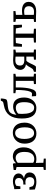

<svg xmlns="http://www.w3.org/2000/svg" viewBox="1771 -2677 1148 4730"><g transform="rotate(-90 2345.0 -312.0)"><path d="M231.8 10.2Q189.3 10.2 153.8 3.5Q118.2 -3.3 90.2 -12.4Q62.2 -21.4 42.3 -27.5L35.4 -161H97.8L119.7 -86.5Q133.2 -66.3 162.8 -53.9Q192.5 -41.4 233.3 -41.4Q273.3 -41.4 298.1 -55.5Q322.9 -69.7 334.3 -94.7Q345.7 -119.8 345.7 -152.1Q345.7 -200.8 315.7 -230.6Q285.7 -260.4 218 -260.4Q212.4 -260.4 200.7 -259.2Q189 -258.1 178.3 -256.4Q167.6 -254.7 163.9 -253.6V-311.2L209.5 -312.4Q242.6 -313.3 268.6 -326.1Q294.6 -338.9 309.8 -362.8Q325 -386.7 325 -420.6Q325 -452.9 312.7 -473.9Q300.3 -495 278.8 -505.3Q257.2 -515.7 229.2 -515.7Q196.8 -515.7 171 -505.6Q145.3 -495.5 131.7 -484.8L119.1 -384.1H54.4L49.7 -534.2Q74 -534.5 94.7 -539.7Q115.4 -544.9 136.7 -551.4Q158 -557.9 183.7 -562.9Q209.3 -567.9 243.6 -567.9Q304.6 -567.9 347.8 -550.4Q391.1 -533 414.1 -501.9Q437.1 -470.7 437.1 -429.5Q437.1 -390.8 416.6 -360.8Q396.1 -330.8 360.1 -311.9Q324 -292.9 277.2 -286.4V-296.4Q332.9 -296.1 374.5 -280.5Q416 -264.9 438.9 -233.9Q461.8 -202.8 461.8 -155.6Q461.8 -107.6 437.1 -70.1Q412.4 -32.6 361.4 -11.2Q310.5 10.2 231.8 10.2Z M523.2 242V192.8L595.3 181.9V-478.1L522.5 -495.3V-549.8L665.2 -567.6H667.2L687.8 -550.1V-491.2Q704.1 -509.2 729.4 -527.4Q754.6 -545.6 787.9 -557.8Q821.2 -570 861.3 -570Q917.9 -570 967.9 -542.1Q1017.9 -514.1 1048.8 -454.1Q1079.7 -394 1079.7 -297.4Q1079.7 -234.1 1060.1 -178.3Q1040.4 -122.5 1003.2 -79.8Q966 -37.1 912.9 -13Q859.8 11 792.8 11Q768.7 11 741.3 7Q713.8 3.1 696.3 -3.3L698.6 80.6V181.9L802.4 192.8V242ZM796.5 -41.5Q844.3 -41.5 883.1 -66.5Q922 -91.4 944.9 -144.5Q967.9 -197.6 967.9 -282.6Q967.9 -340.2 956.5 -381.5Q945.1 -422.8 924.7 -449.1Q904.3 -475.4 877.7 -487.8Q851.1 -500.1 820.8 -500.1Q793 -500.1 769.1 -492Q745.2 -483.9 727 -471.9Q708.8 -459.9 698.6 -448.4V-71.7Q706 -60.9 733.4 -51.2Q760.8 -41.5 796.5 -41.5Z M1171.4 -279.3Q1171.4 -349.6 1193.4 -403.7Q1215.5 -457.8 1253.2 -494.8Q1290.9 -531.9 1338.1 -550.9Q1385.3 -570 1435.8 -570Q1523.4 -570 1579.4 -531.6Q1635.3 -493.2 1662.2 -427.5Q1689.1 -361.8 1689.1 -279.7Q1689.1 -209.1 1667.1 -154.8Q1645 -100.5 1607.3 -63.6Q1569.6 -26.7 1522.3 -7.9Q1475.1 11 1424.6 11Q1359 11 1311.1 -11Q1263.2 -33.1 1232.3 -72.5Q1201.4 -111.9 1186.4 -164.8Q1171.4 -217.7 1171.4 -279.3ZM1431 -46Q1476.2 -46 1507.9 -71Q1539.6 -96 1556.4 -146.3Q1573.2 -196.6 1573.2 -272Q1573.2 -323.5 1565.4 -367.5Q1557.7 -411.5 1541 -444.2Q1524.4 -476.8 1497.3 -494.9Q1470.1 -513 1431 -513Q1385.7 -513 1353.5 -488Q1321.4 -463 1304.3 -412.9Q1287.3 -362.9 1287.3 -287Q1287.3 -235 1295.4 -191Q1303.5 -147 1320.5 -114.4Q1337.6 -81.8 1364.9 -63.9Q1392.3 -46 1431 -46Z M2047.8 9.8Q1984.1 9.8 1935.8 -12.2Q1887.5 -34.2 1855.2 -78.5Q1822.9 -122.8 1806.6 -189.9Q1790.4 -256.9 1790.4 -347.1Q1790.4 -447.4 1810.6 -523.9Q1830.7 -600.5 1871.2 -654.8Q1911.7 -709.2 1973.2 -743.1Q2034.6 -776.9 2117.3 -791Q2154.6 -797.3 2179.7 -804.4Q2204.8 -811.5 2213.3 -829L2231 -866H2284Q2284 -841.6 2281.3 -818Q2278.6 -794.4 2274 -773.7Q2269.4 -753 2263.4 -736.7Q2255.8 -723.7 2239.1 -716.2Q2222.5 -708.7 2197.4 -704.9Q2172.3 -701.2 2139.2 -698.5Q2071.1 -692.9 2025.2 -681.9Q1979.3 -670.9 1950.5 -647.9Q1921.8 -624.9 1905.7 -584.7Q1889.7 -544.4 1881.4 -480.1Q1905.5 -502.9 1937.8 -521.5Q1970.1 -540.1 2008.1 -551.4Q2046 -562.7 2085.7 -562.7Q2140.5 -562.7 2181.8 -544.7Q2223.1 -526.7 2251.2 -492Q2279.2 -457.4 2293.4 -407.5Q2307.6 -357.7 2307.6 -294.1Q2307.6 -203.4 2273.8 -135Q2239.9 -66.6 2181.4 -28.4Q2122.9 9.8 2047.8 9.8ZM2054.4 -44.8Q2102.4 -44.8 2133 -74.7Q2163.6 -104.6 2178.4 -159.1Q2193.1 -213.5 2193.1 -286.8Q2193.1 -343.7 2184.2 -383.7Q2175.2 -423.7 2157.7 -448.6Q2140.1 -473.6 2114.2 -485Q2088.3 -496.5 2053.9 -496.5Q2019.1 -496.5 1989.7 -486.5Q1960.4 -476.5 1939.8 -462.5Q1919.2 -448.5 1909.9 -436.4Q1908.5 -421.8 1907.1 -404.5Q1905.7 -387.1 1905.1 -369.3Q1904.5 -351.5 1904.5 -335.3Q1904.5 -285.3 1911 -234Q1917.4 -182.7 1933.8 -139.9Q1950.1 -97.2 1979.4 -71Q2008.7 -44.8 2054.4 -44.8Z M2389.1 6.1Q2373.7 6.1 2361.6 4.1Q2349.5 2 2342.5 -0.4L2336.6 -102.9Q2347.1 -100.7 2364.2 -99.1Q2381.2 -97.6 2400.7 -97.6Q2431.6 -97.6 2452.2 -143.9Q2472.7 -190.2 2483.2 -278.8Q2493.7 -367.4 2494.2 -494.7L2413.5 -505.9V-555.3H2892.3V-505.2L2822.4 -493.9V-57.9L2894.3 -49.6V0H2638.4V-49.6L2717.6 -57.9V-497.4H2555.9V-448.7Q2555.9 -341.1 2547.3 -266.1Q2538.6 -191.1 2526.1 -143.1Q2513.5 -95 2501.1 -68.4Q2486.2 -37 2461.4 -15.4Q2436.6 6.1 2389.1 6.1Z M2940.4 0 2941.8 -49.8 2979.7 -62.5Q3001.1 -69.8 3017 -89.7Q3032.9 -109.7 3046.8 -135.5Q3060.8 -161.4 3075.5 -187.1Q3090.1 -212.9 3108.6 -231.9Q3127 -251 3152.7 -256.8V-245.5Q3106.5 -245.3 3069.1 -262.7Q3031.7 -280.1 3010 -311.5Q2988.3 -342.9 2988.3 -384.6Q2988.3 -435 3013.9 -475.3Q3039.6 -515.7 3091 -538.9Q3142.4 -562.2 3219.3 -562.2Q3247.2 -562.2 3277.5 -560.6Q3307.9 -558.9 3335.1 -557.1Q3362.3 -555.3 3379.6 -555.3H3488.5V-505.4L3417.2 -494.1V-57.3L3489.1 -49.1V0H3239.5V-49.1L3314.9 -57.3V-237.2H3217.4Q3198.3 -224.6 3181.4 -198.2Q3164.4 -171.9 3149.2 -139.8Q3134 -107.7 3119.9 -77.4Q3105.8 -47 3092 -25.7Q3078.3 -4.3 3064.1 0ZM3228.4 -287.2Q3242.3 -287.2 3258.9 -287.5Q3275.5 -287.8 3290.9 -288.3Q3306.3 -288.8 3314.9 -289.1V-502.5Q3305.6 -503.8 3288.7 -505.2Q3271.8 -506.5 3253.4 -507.2Q3235 -507.9 3221.4 -507.9Q3179.1 -507.9 3151.1 -494.4Q3123.1 -480.9 3109.4 -454.7Q3095.7 -428.5 3095.7 -390.2Q3095.7 -349.9 3113.4 -327.3Q3131.2 -304.8 3161.4 -296Q3191.6 -287.2 3228.4 -287.2Z M3661.6 0V-49.6L3778.8 -59.1V-500L3648.9 -494.5L3622.5 -345.2H3558.8L3563.7 -555.3H4095.4L4101.1 -345.2H4037L4010.8 -494.5L3882.8 -500V-59.1L4002.4 -49.6V0Z M4169.8 0V-47.6L4241.8 -55.9V-493.7L4171.8 -504.9V-555.3H4438V-504.9L4344.1 -493.7V-334.7Q4357.8 -337.3 4375.9 -339.4Q4394 -341.5 4414.1 -342.8Q4434.2 -344.2 4453.3 -344.2Q4520.8 -344.2 4568 -324.6Q4615.3 -305 4639.8 -268.2Q4664.4 -231.4 4664.4 -179.4Q4664.4 -123.8 4637.1 -82.3Q4609.8 -40.8 4559.4 -17.8Q4509.1 5.1 4439.9 5.1Q4427.3 5.1 4405.3 4.3Q4383.3 3.4 4358.5 2.6Q4333.7 1.7 4311.9 0.9Q4290.2 0 4277.3 0ZM4424.4 -48.5Q4490.7 -48.5 4523.9 -82.9Q4557 -117.2 4557 -175Q4557 -235.1 4522.9 -263.2Q4488.9 -291.3 4428.7 -291.3Q4407 -291.3 4383.9 -288.8Q4360.8 -286.3 4344.1 -283.1V-53.2Q4360 -51.2 4381 -49.8Q4402 -48.5 4424.4 -48.5Z"/></g></svg>

Font: Merriweather Light
Style: Regular
Weight: 300
Designer: Eben Sorkin
Foundry: Eben Sorkin
Version: Version 2.100